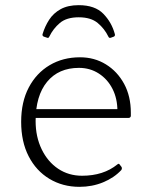

<svg xmlns="http://www.w3.org/2000/svg" viewBox="-20 -717 577 744"><path d="M285 -697Q348 -697 380.5 -663.5Q413 -630 425 -585Q427 -578 421 -575L410 -571Q403 -568 400 -575Q385 -606 358.5 -628Q332 -650 285 -650Q238 -650 212 -628Q186 -606 171 -575Q168 -568 162 -571L150 -575Q143 -578 145 -585Q154 -615 170.5 -640.5Q187 -666 215 -681.5Q243 -697 285 -697ZM288 7Q223 7 171.5 -24Q120 -55 91 -111.5Q62 -168 62 -245Q62 -322 91.5 -378Q121 -434 172.5 -464.5Q224 -495 290 -495Q346 -495 390.5 -467.5Q435 -440 461 -392Q487 -344 487 -280Q487 -277 487 -273.5Q487 -270 487 -267Q485 -260 478 -260H104V-294H452L434 -274Q434 -277 434.5 -280.5Q435 -284 435 -287Q435 -335 416 -372.5Q397 -410 363 -432Q329 -454 286 -454Q207 -454 162.5 -400Q118 -346 118 -248Q118 -187 141.5 -138.5Q165 -90 205.5 -63Q246 -36 298 -36Q381 -36 435 -80Q441 -85 444 -79L451 -70Q454 -64 450 -58Q422 -28 379.5 -10.5Q337 7 288 7Z"/></svg>

Font: Hahmlet ExtraLight
Style: Regular
Weight: 250
Designer: Minjoo Ham & Mark Frömberg
Foundry: hypertype
Version: Version 1.002